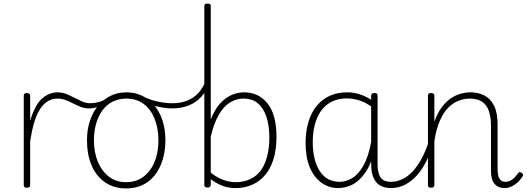

<svg xmlns="http://www.w3.org/2000/svg" viewBox="-20 -1036 2949 1075"><path d="M130 15Q121 15 117 11.5Q113 8 113 0V-500Q113 -508 117 -511.5Q121 -515 130 -515Q140 -515 144.5 -511.5Q149 -508 149 -500V-360Q163 -407 180.5 -438.5Q198 -470 218.5 -487Q239 -504 260.5 -511.5Q282 -519 302 -519Q308 -519 311.5 -513.5Q315 -508 314.5 -501.5Q314 -495 310.5 -489.5Q307 -484 301 -484Q275 -484 251.5 -471.5Q228 -459 208.5 -431.5Q189 -404 174 -358Q159 -312 149 -244V0Q149 8 144.5 11.5Q140 15 130 15Z M479 -429Q454 -429 432 -437.5Q410 -446 389 -457Q368 -468 346.5 -476Q325 -484 300 -484Q291 -484 286.5 -489.5Q282 -495 282 -501.5Q282 -508 287 -513.5Q292 -519 301 -519Q329 -519 352 -509.5Q375 -500 397 -488.5Q419 -477 440.5 -467.5Q462 -458 487 -458Q504 -458 529 -463.5Q554 -469 579 -486Q584 -490 588.5 -487.5Q593 -485 596 -480Q599 -475 598 -469.5Q597 -464 592 -461Q570 -450 548.5 -443Q527 -436 509.5 -432.5Q492 -429 479 -429Z M687 19Q618 19 568.5 -15Q519 -49 493 -109.5Q467 -170 467 -250Q467 -310 483.5 -359.5Q500 -409 529.5 -444.5Q559 -480 599 -499.5Q639 -519 687 -519Q752 -519 801.5 -485Q851 -451 878.5 -390.5Q906 -330 906 -250Q906 -202 896 -161Q886 -120 867.5 -86.5Q849 -53 822.5 -29.5Q796 -6 762 6.5Q728 19 687 19ZM687 -16Q730 -16 762.5 -33.5Q795 -51 818.5 -82Q842 -113 854.5 -156Q867 -199 867 -250Q867 -319 845 -372.5Q823 -426 783 -455Q743 -484 687 -484Q646 -484 612 -467.5Q578 -451 554.5 -419.5Q531 -388 518.5 -345Q506 -302 506 -250Q506 -182 528.5 -129Q551 -76 591 -46Q631 -16 687 -16Z M945 -429Q910 -429 865.5 -438.5Q821 -448 774 -471Q768 -473 767 -478Q766 -483 767.5 -488Q769 -493 774 -495Q779 -497 785 -494Q825 -475 867 -466.5Q909 -458 945 -458Q983 -458 1016.5 -468.5Q1050 -479 1077.5 -502.5Q1105 -526 1124 -566Q1129 -574 1135.5 -574Q1142 -574 1146.5 -568.5Q1151 -563 1145 -552Q1124 -507 1092 -479.5Q1060 -452 1022.5 -440.5Q985 -429 945 -429Z M1141 14Q1132 14 1128 10Q1124 6 1124 -1V-1001Q1124 -1010 1128.5 -1013Q1133 -1016 1143 -1016Q1152 -1016 1156 -1013Q1160 -1010 1160 -1001V-367Q1184 -427 1215 -459.5Q1246 -492 1279.5 -505.5Q1313 -519 1348 -519Q1428 -519 1478 -456.5Q1528 -394 1528 -269Q1528 -217 1518.5 -173Q1509 -129 1490 -94Q1471 -59 1443.5 -34.5Q1416 -10 1379 3.5Q1342 17 1297 17Q1260 17 1227.5 5Q1195 -7 1160 -32V-1Q1160 6 1155.5 10Q1151 14 1141 14ZM1160 -69Q1198 -40 1232.5 -28Q1267 -16 1300 -16Q1335 -16 1364.5 -26.5Q1394 -37 1417 -56.5Q1440 -76 1455.5 -106.5Q1471 -137 1479.5 -177Q1488 -217 1488 -267Q1488 -332 1472 -381Q1456 -430 1424.5 -457Q1393 -484 1342 -484Q1304 -484 1269 -463Q1234 -442 1206 -395Q1178 -348 1160 -271Z M1874 17Q1821 17 1779.5 -13Q1738 -43 1714.5 -99Q1691 -155 1691 -235Q1691 -285 1700.5 -328.5Q1710 -372 1729 -407Q1748 -442 1776 -467Q1804 -492 1841 -505.5Q1878 -519 1925 -519Q1961 -519 1994.5 -508Q2028 -497 2064 -474V-436Q2025 -464 1989.5 -474.5Q1954 -485 1921 -485Q1886 -485 1856 -474.5Q1826 -464 1803 -443.5Q1780 -423 1764 -393Q1748 -363 1739.5 -324.5Q1731 -286 1731 -238Q1731 -177 1747.5 -126.5Q1764 -76 1797.5 -47Q1831 -18 1882 -18Q1918 -18 1953 -39.5Q1988 -61 2015.5 -110Q2043 -159 2058 -242L2078 -201Q2058 -115 2024 -67.5Q1990 -20 1951 -1.5Q1912 17 1874 17ZM2171 17Q2141 17 2119.5 8Q2098 -1 2084.5 -18.5Q2071 -36 2064.5 -60.5Q2058 -85 2058 -117V-500Q2058 -508 2063 -511.5Q2068 -515 2077 -515Q2087 -515 2090.5 -511.5Q2094 -508 2094 -500V-118Q2094 -69 2110 -43.5Q2126 -18 2171 -18Q2177 -18 2181 -12.5Q2185 -7 2185 -0.5Q2185 6 2182 11.5Q2179 17 2171 17Z M2168 17Q2159 17 2154 11.5Q2149 6 2149 -0.5Q2149 -7 2154 -12.5Q2159 -18 2168 -18Q2203 -18 2235 -34Q2267 -50 2293 -79Q2319 -108 2340.5 -148Q2362 -188 2378 -235Q2380 -244 2387.5 -244.5Q2395 -245 2400 -239Q2405 -233 2402 -223Q2388 -176 2366.5 -132.5Q2345 -89 2316 -56Q2287 -23 2250 -3Q2213 17 2168 17Z M2804 17Q2787 17 2773 11Q2759 5 2749 -6.5Q2739 -18 2734 -35.5Q2729 -53 2729 -77V-331Q2729 -381 2717 -415Q2705 -449 2679 -466.5Q2653 -484 2610 -484Q2580 -484 2549 -472.5Q2518 -461 2491 -434.5Q2464 -408 2443.5 -362Q2423 -316 2412 -247V0Q2412 8 2407.5 11.5Q2403 15 2393 15Q2384 15 2380 11.5Q2376 8 2376 0V-500Q2376 -508 2380 -511.5Q2384 -515 2393 -515Q2403 -515 2407.5 -511.5Q2412 -508 2412 -500V-354Q2429 -403 2453 -435Q2477 -467 2504.5 -485.5Q2532 -504 2560 -511.5Q2588 -519 2614 -519Q2658 -519 2692 -501.5Q2726 -484 2746 -444.5Q2766 -405 2766 -340V-91Q2766 -68 2770 -52Q2774 -36 2783.5 -27Q2793 -18 2810 -18Q2822 -18 2833 -22.5Q2844 -27 2856 -37.5Q2868 -48 2880 -65Q2884 -72 2889 -72.5Q2894 -73 2901 -68Q2906 -65 2908 -60Q2910 -55 2906 -49Q2894 -29 2877 -14Q2860 1 2841.5 9Q2823 17 2804 17Z"/></svg>

Font: Playwrite NG Modern Thin
Style: Regular
Weight: 250
Designer: Veronika Burian, José Scaglione
Foundry: TypeTogether
Version: Version 1.002